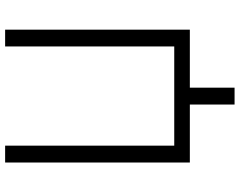

<svg xmlns="http://www.w3.org/2000/svg" viewBox="-114 -654 943 756"><g transform="rotate(-90 358.0 -275.5)"><path d="M96.6 0V-727.3H163V-61.4H553.6V-727.3H619.7V0H391.3V176.1H324.9V0Z"/></g></svg>

Font: DeltaSans Light
Style: Regular
Weight: 300
Designer: Rasmus Andersson
Foundry: rsms
Version: Version 3.012